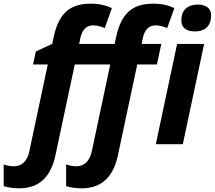

<svg xmlns="http://www.w3.org/2000/svg" viewBox="-127 -785 1169 1045"><path d="M-22 240C101 240 154 159 175 59L280 -434H473L373 37C361 95 329 120 289 120C270 120 254 117 233 110V228C253 235 287 240 318 240C441 240 494 159 515 59L620 -434H727L751 -546H644L650 -576C658 -618 681 -647 718 -647C744 -647 764 -640 783 -632L822 -741C790 -756 752 -765 707 -765C600 -765 535 -719 506 -587L497 -546H304L310 -576C318 -618 341 -647 378 -647C404 -647 424 -640 443 -632L482 -741C450 -756 412 -765 367 -765C260 -765 195 -719 166 -587L157 -546L68 -505L53 -434H133L33 37C21 95 -11 120 -51 120C-70 120 -86 117 -107 110V228C-87 235 -53 240 -22 240ZM934 -614C994 -614 1022 -649 1022 -701C1022 -745 988 -760 949 -760C893 -760 860 -730 860 -674C860 -630 892 -614 934 -614ZM721 0H868L984 -546H837Z"/></svg>

Font: Noto Sans
Style: Bold Italic
Weight: 700
Italic angle: -12°
Designer: Monotype Design Team
Foundry: Monotype Imaging Inc.
Version: Version 2.013